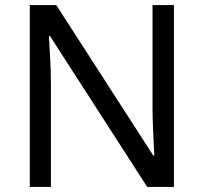

<svg xmlns="http://www.w3.org/2000/svg" viewBox="-20 -734 800 754"><path d="M663 0H558L176 -593H172Q174 -558 177 -506Q180 -454 180 -399V0H97V-714H201L582 -123H586Q585 -139 583.5 -171Q582 -203 580.5 -241Q579 -279 579 -311V-714H663Z"/></svg>

Font: Noto Sans Sogdian
Style: Regular
Weight: 400
Designer: Monotype Design Team
Foundry: Monotype Imaging Inc.
Version: Version 2.002; ttfautohint (v1.8.4.7-5d5b)